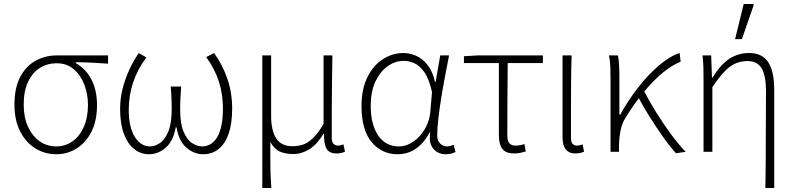

<svg xmlns="http://www.w3.org/2000/svg" viewBox="-20 -756 3960 956"><path d="M260 12Q204 12 157 -16.5Q110 -45 81 -100.5Q52 -156 52 -235Q52 -320 81.5 -374.5Q111 -429 159 -454.5Q207 -480 262 -480H518V-439Q476 -442 437 -444Q398 -446 357 -446V-442Q406 -415 434.5 -361.5Q463 -308 463 -232Q463 -154 435 -99.5Q407 -45 361 -16.5Q315 12 260 12ZM260 -27Q305 -27 341 -52.5Q377 -78 397.5 -124.5Q418 -171 418 -234Q418 -288 399.5 -335.5Q381 -383 346.5 -412Q312 -441 262 -441Q216 -441 179 -418Q142 -395 120 -349Q98 -303 98 -235Q98 -172 119.5 -125Q141 -78 177.5 -52.5Q214 -27 260 -27Z M721 12Q681 12 648.5 -13.5Q616 -39 597 -89.5Q578 -140 578 -214Q578 -263 590 -312Q602 -361 623 -407Q644 -453 671 -492L709 -470Q665 -412 643 -346Q621 -280 621 -209Q621 -123 651 -75Q681 -27 727 -27Q751 -27 776 -43.5Q801 -60 818 -101Q835 -142 835 -213Q835 -229 834.5 -246.5Q834 -264 833 -284Q832 -304 830 -325H882Q881 -304 879.5 -284Q878 -264 877.5 -246.5Q877 -229 877 -213Q877 -141 894 -100.5Q911 -60 936.5 -43.5Q962 -27 986 -27Q1035 -27 1062.5 -75Q1090 -123 1090 -216Q1090 -286 1070.5 -348Q1051 -410 1007 -472L1046 -492Q1089 -432 1112.5 -362.5Q1136 -293 1136 -216Q1136 -141 1118.5 -90.5Q1101 -40 1068.5 -14Q1036 12 992 12Q946 12 908 -21Q870 -54 859 -122H855Q843 -54 805.5 -21Q768 12 721 12Z M1286 180V-480H1330V-178Q1330 -107 1355 -67.5Q1380 -28 1436 -28Q1461 -28 1485.5 -35Q1510 -42 1536.5 -66.5Q1563 -91 1591 -139V-480H1635Q1634 -410 1633 -340.5Q1632 -271 1632 -203Q1632 -135 1632 -67Q1632 -49 1640.5 -40Q1649 -31 1662 -31Q1670 -31 1676 -32.5Q1682 -34 1690 -37L1698 -1Q1690 3 1679.5 5.5Q1669 8 1656 8Q1620 8 1606.5 -14.5Q1593 -37 1593 -89H1590Q1559 -37 1520.5 -13Q1482 11 1439 11Q1402 11 1374 -1Q1346 -13 1326 -49Q1326 5 1326 41Q1326 77 1327 108Q1328 139 1331 180Z M1960 12Q1881 12 1830.5 -48.5Q1780 -109 1780 -227Q1780 -312 1809 -371Q1838 -430 1886 -461Q1934 -492 1989 -492Q2021 -492 2052.5 -478Q2084 -464 2109 -432.5Q2134 -401 2146 -348H2149L2172 -480H2216Q2206 -429 2195.5 -374Q2185 -319 2176.5 -265.5Q2168 -212 2162.5 -164.5Q2157 -117 2157 -80Q2157 -56 2171.5 -41.5Q2186 -27 2205 -27Q2214 -27 2223 -29.5Q2232 -32 2239 -35L2248 1Q2240 5 2227.5 8.5Q2215 12 2199 12Q2161 12 2137.5 -15.5Q2114 -43 2122 -96H2119Q2060 12 1960 12ZM1966 -27Q2004 -27 2038.5 -51Q2073 -75 2096.5 -115.5Q2120 -156 2123 -204L2131 -298Q2116 -365 2092 -398Q2068 -431 2041.5 -442Q2015 -453 1990 -453Q1948 -453 1910.5 -426.5Q1873 -400 1849.5 -350.5Q1826 -301 1826 -228Q1826 -136 1863 -81.5Q1900 -27 1966 -27Z M2541 8Q2512 8 2495.5 -2Q2479 -12 2471.5 -32.5Q2464 -53 2464 -86V-442H2290V-476L2357 -480H2683V-442H2508Q2507 -350 2506.5 -260Q2506 -170 2506 -80Q2506 -55 2516 -43Q2526 -31 2547 -31Q2558 -31 2569.5 -33Q2581 -35 2591 -39L2598 -2Q2589 1 2573.5 4.5Q2558 8 2541 8Z M2846 8Q2824 8 2810 -0.5Q2796 -9 2788.5 -27Q2781 -45 2781 -73V-480H2826Q2824 -410 2823.5 -340.5Q2823 -271 2823 -203Q2823 -135 2823 -67Q2823 -49 2831 -40Q2839 -31 2852 -31Q2859 -31 2865.5 -32.5Q2872 -34 2881 -37L2888 -1Q2880 3 2869.5 5.5Q2859 8 2846 8Z M3020 0V-358Q3020 -387 3019 -419.5Q3018 -452 3012 -480H3056Q3061 -463 3062.5 -433Q3064 -403 3064 -372V-185H3068Q3108 -257 3158 -321Q3208 -385 3261.5 -430.5Q3315 -476 3364 -492L3369 -449Q3328 -433 3282 -395.5Q3236 -358 3188.5 -301.5Q3141 -245 3096 -172Q3077 -143 3069.5 -104.5Q3062 -66 3062 -23V0ZM3346 7Q3314 -28 3279.5 -77Q3245 -126 3212.5 -178Q3180 -230 3156 -276L3187 -303Q3211 -255 3244.5 -201Q3278 -147 3316 -94.5Q3354 -42 3394 0Z M3791 180Q3792 120 3792.5 59Q3793 -2 3793 -63Q3793 -124 3793.5 -184Q3794 -244 3794 -302Q3794 -379 3772.5 -415.5Q3751 -452 3702 -452Q3670 -452 3643 -440.5Q3616 -429 3588.5 -401Q3561 -373 3527 -322V0H3483V-358Q3483 -387 3482.5 -415.5Q3482 -444 3478 -480H3521L3525 -370H3528Q3568 -435 3612 -463.5Q3656 -492 3710 -492Q3775 -492 3805 -446.5Q3835 -401 3835 -308V180ZM3640 -561 3683 -736H3730L3733 -731L3674 -561Z"/></svg>

Font: Source Sans 3 Light
Style: Regular
Weight: 300
Designer: Paul D. Hunt
Foundry: Adobe
Version: Version 3.052;hotconv 1.1.0;makeotfexe 2.6.0